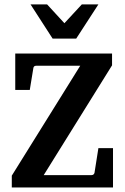

<svg xmlns="http://www.w3.org/2000/svg" viewBox="-20 -865 563 866"><path d="M489.7 -19.5H33.2V-72.8L341.8 -568.4H143.1Q131.8 -568.4 130.4 -557.6L114.3 -459.5H48.8V-623.5H485.4V-570.3L177.2 -75.2H392.6Q403.3 -75.2 406.2 -85.4L423.8 -196.8H489.7ZM423.8 -845.2 323.7 -690.9H217.3L117.7 -845.2H192.4L270.5 -760.3L349.1 -845.2Z"/></svg>

Font: Annapurna SIL
Style: Bold
Weight: 700
Designer: Peter Martin, Annie Olsen
Foundry: SIL International
Version: Version 2.000